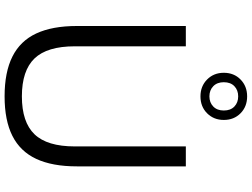

<svg xmlns="http://www.w3.org/2000/svg" viewBox="-144 -890 1043 794"><g transform="rotate(90 377.0 -492.5)"><path d="M378 9.5Q278 9.5 213.5 -22.8Q149 -55 118 -121.2Q87 -187.5 87 -289.5V-740H171V-281Q171 -166.5 221.2 -114.2Q271.5 -62 378 -62Q484.5 -62 534.8 -114.2Q585 -166.5 585 -281V-740H667.5V-289.5Q667.5 -187.5 636.5 -121.2Q605.5 -55 541.5 -22.8Q477.5 9.5 378 9.5ZM378 -800.5Q336 -800.5 308.2 -828Q280.5 -855.5 280.5 -897Q280.5 -939 308.2 -966.2Q336 -993.5 378 -993.5Q420.5 -993.5 448 -966.2Q475.5 -939 475.5 -897Q475.5 -855.5 448 -828Q420.5 -800.5 378 -800.5ZM378 -837.5Q403.5 -837.5 420 -853.5Q436.5 -869.5 436.5 -897Q436.5 -925 420 -940.8Q403.5 -956.5 378 -956.5Q352.5 -956.5 336 -940.8Q319.5 -925 319.5 -897Q319.5 -869.5 336 -853.5Q352.5 -837.5 378 -837.5Z"/></g></svg>

Font: Encode Sans SC SemiExpanded
Style: Regular
Weight: 400
Width: 6
Designer: Multiple Designers
Foundry: Impallari Type
Version: Version 3.002